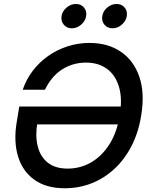

<svg xmlns="http://www.w3.org/2000/svg" viewBox="-20 -958 783 987"><path d="M312.5 9.8Q217.8 9.8 157 -33.7Q96.2 -77.1 72.8 -153.8Q49.3 -230.5 65.9 -330.1L79.1 -410.2H632.3L617.2 -318.4H141.6L171.9 -326.7Q160.6 -259.8 173.8 -206.3Q187 -152.8 225.3 -122.1Q263.7 -91.3 328.1 -91.3Q392.6 -91.3 448 -123Q503.4 -154.8 542.2 -215.8Q581.1 -276.9 595.2 -363.8Q609.9 -450.7 591.6 -511.7Q573.2 -572.8 529.3 -604.5Q485.4 -636.2 422.9 -636.2Q386.7 -636.2 354.5 -626.5Q322.3 -616.7 295.2 -598.4Q268.1 -580.1 247.1 -554.2Q226.1 -528.3 210.9 -496.6H96.7Q114.7 -549.8 148.4 -594Q182.1 -638.2 227.5 -670.2Q272.9 -702.1 327.1 -719.7Q381.3 -737.3 439.9 -737.3Q534.7 -737.3 601.1 -692.1Q667.5 -647 696.3 -563.2Q725.1 -479.5 705.6 -363.3Q691.9 -277.3 656.5 -208.3Q621.1 -139.2 568.6 -90.3Q516.1 -41.5 451.2 -15.9Q386.2 9.8 312.5 9.8ZM558.6 -812.5Q532.2 -812.5 516.8 -831.1Q501.5 -849.6 505.9 -875.5Q509.8 -901.4 531.5 -919.4Q553.2 -937.5 579.1 -937.5Q605.5 -937.5 620.6 -919.4Q635.7 -901.4 631.8 -875.5Q627.4 -849.6 606 -831.1Q584.5 -812.5 558.6 -812.5ZM349.1 -812.5Q323.2 -812.5 307.9 -831.1Q292.5 -849.6 296.4 -875.5Q300.8 -901.4 322.5 -919.4Q344.2 -937.5 370.1 -937.5Q396.5 -937.5 411.6 -919.4Q426.8 -901.4 422.9 -875.5Q418.5 -849.6 397 -831.1Q375.5 -812.5 349.1 -812.5Z"/></svg>

Font: Inter 16pt Medium
Style: Italic
Weight: 500
Italic angle: -9.3988°
Version: Version 4.001;git-66647c0bb